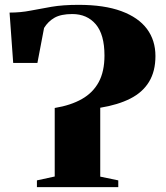

<svg xmlns="http://www.w3.org/2000/svg" viewBox="-20 -773 684 793"><path d="M132.5 0V-28L206 -44V-327Q272.5 -338 318.2 -364Q364 -390 387.8 -434Q411.5 -478 411.5 -543.5Q411.5 -630.5 375.5 -672.8Q339.5 -715 278.5 -715Q232 -715 205.2 -699.8Q178.5 -684.5 162 -657.5L134.5 -513H34.5L19.5 -721Q65 -721 105.5 -729Q146 -737 193 -745Q240 -753 304.5 -753Q410.5 -753 481 -727Q551.5 -701 586.8 -653.8Q622 -606.5 622 -541.5Q622 -478.5 595.5 -435Q569 -391.5 518.2 -365.8Q467.5 -340 394 -328V-43.5L468.5 -28V0Z"/></svg>

Font: Merriweather 120pt Black
Style: Regular
Weight: 900
Designer: Eben Sorkin
Foundry: Eben Sorkin
Version: Version 2.100